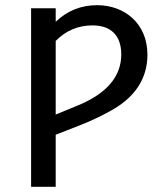

<svg xmlns="http://www.w3.org/2000/svg" viewBox="-20 -721 621 741"><path d="M355 -701C293 -701 240 -680 195 -637V-689H100V0H195V-201L282 -235C337 -256 383 -279 422 -302C498 -348 549 -415 549 -510C549 -631 460 -701 355 -701ZM195 -279V-563C234 -603 282 -623 337 -623C408 -623 448 -584 448 -511C448 -425 391 -359 278 -313Z"/></svg>

Font: Fira Sans
Style: Regular
Weight: 400
Designer: Carrois Corporate & Edenspiekermann AG
Foundry: Carrois Corporate GbR & Edenspiekermann AG
Version: Version 4.203